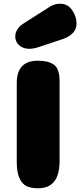

<svg xmlns="http://www.w3.org/2000/svg" viewBox="-20 -1011 431 1031"><path d="M300 -150Q300 -72 271 -36Q242 0 183 0Q144 0 120.5 -12.5Q97 -25 83.5 -56.5Q70 -88 70 -142V-565Q70 -685 183 -685Q241 -685 270.5 -663Q300 -641 300 -574ZM251 -977Q275 -991 304 -991Q343 -991 367 -957Q391 -923 391 -885Q391 -829 322 -803L187 -758Q160 -749 137 -749Q115 -749 97.5 -758Q80 -767 71 -782Q62 -797 62 -815Q62 -834 71.5 -850Q81 -866 90.5 -873.5Q100 -881 119 -893Q123 -896 125 -897Z"/></svg>

Font: Coiny
Style: Regular
Weight: 400
Version: Version 001.001